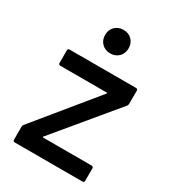

<svg xmlns="http://www.w3.org/2000/svg" viewBox="-176 -811 812 906"><g transform="rotate(30 230.0 -358.5)"><path d="M43 -92 308 -416Q310 -418 309 -419.5Q308 -421 306 -421H54Q44 -421 44 -431V-499Q44 -509 54 -509H415Q425 -509 425 -499V-428Q425 -421 421 -416L152 -92Q150 -90 151 -88.5Q152 -87 154 -87H417Q427 -87 427 -77V-10Q427 0 417 0H49Q39 0 39 -10V-80Q39 -87 43 -92ZM164 -653Q164 -681 182 -699Q200 -717 228 -717Q256 -717 274 -699Q292 -681 292 -653Q292 -625 274 -607Q256 -589 228 -589Q200 -589 182 -607Q164 -625 164 -653Z"/></g></svg>

Font: BarlowMedium
Style: Regular
Weight: 500
Designer: Jeremy Tribby
Foundry: Tribby Type
Version: Version 1.422